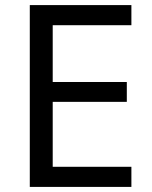

<svg xmlns="http://www.w3.org/2000/svg" viewBox="-20 -734 596 754"><path d="M496 0H97V-714H496V-635H187V-412H478V-334H187V-79H496Z"/></svg>

Font: Noto Sans Adlam
Style: Regular
Weight: 400
Designer: Mark Jamra, Neil Patel
Foundry: JamraPatel LLC
Version: Version 3.001